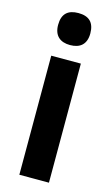

<svg xmlns="http://www.w3.org/2000/svg" viewBox="-119 -806 499 852"><g transform="rotate(15 131.0 -380.5)"><path d="M131 -761C84 -761 57 -739 57 -687C57 -637 86 -614 131 -614C177 -614 205 -637 205 -687C205 -738 179 -761 131 -761ZM199 -547H63V0H199Z"/></g></svg>

Font: Noto Sans Devanagari UI Condensed
Style: Bold
Weight: 700
Width: 3
Designer: Jelle Bosma - Monotype Design Team
Foundry: Monotype Imaging Inc.
Version: Version 2.004